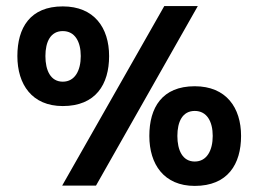

<svg xmlns="http://www.w3.org/2000/svg" viewBox="-20 -621 847 630"><path d="M184 -12H295L629 -601H519ZM37 -437C37 -344 85 -273 186 -273C294 -273 338 -344 338 -437C338 -530 289 -600 186 -600C79 -600 37 -530 37 -437ZM129 -437C129 -484 146 -519 186 -519C226 -519 245 -484 245 -437C245 -390 226 -353 186 -353C146 -353 129 -390 129 -437ZM470 -175C470 -82 518 -11 619 -11C727 -11 771 -82 771 -175C771 -268 722 -338 619 -338C512 -338 470 -268 470 -175ZM562 -175C562 -222 579 -257 619 -257C659 -257 678 -222 678 -175C678 -128 659 -91 619 -91C579 -91 562 -128 562 -175Z"/></svg>

Font: Noto Sans Gunjala Gondi
Style: Bold
Weight: 700
Designer: Ek Type
Foundry: Ek Type
Version: Version 1.004